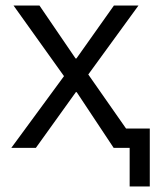

<svg xmlns="http://www.w3.org/2000/svg" viewBox="-20 -536 571 696"><path d="M450 140H523V-70H437L300 -266L482 -516H393L257 -324H254L123 -516H29L212 -260L21 0H110L255 -202H258L392 0H450Z"/></svg>

Font: LVC Sans
Style: Regular
Weight: 400
Designer: Mike Abbink, Paul van der Laan, Pieter van Rosmalen
Foundry: Bold Monday
Version: Version 3.0